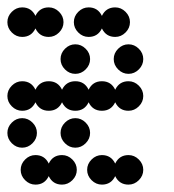

<svg xmlns="http://www.w3.org/2000/svg" viewBox="-20 -500 472 520"><path d="M256 -80Q281 -80 292 -57Q303 -80 328 -80Q344 -80 356 -68Q368 -56 368 -40Q368 -24 356 -12Q344 0 328 0Q303 0 292 -23Q281 0 256 0Q240 0 228 -12Q216 -24 216 -40Q216 -56 228 -68Q240 -80 256 -80ZM76 -80Q101 -80 112 -57Q123 -80 148 -80Q164 -80 176 -68Q188 -56 188 -40Q188 -24 176 -12Q164 0 148 0Q123 0 112 -23Q101 0 76 0Q60 0 48 -12Q36 -24 36 -40Q36 -56 48 -68Q60 -80 76 -80ZM156 -112Q144 -124 144 -140Q144 -156 156 -168Q168 -180 184 -180Q200 -180 212 -168Q224 -156 224 -140Q224 -124 212 -112Q200 -100 184 -100Q168 -100 156 -112ZM12 -112Q0 -124 0 -140Q0 -156 12 -168Q24 -180 40 -180Q56 -180 68 -168Q80 -156 80 -140Q80 -124 68 -112Q56 -100 40 -100Q24 -100 12 -112ZM40 -280Q65 -280 76 -257Q87 -280 112 -280Q137 -280 148 -257Q159 -280 184 -280Q209 -280 220 -257Q231 -280 256 -280Q281 -280 292 -257Q303 -280 328 -280Q344 -280 356 -268Q368 -256 368 -240Q368 -224 356 -212Q344 -200 328 -200Q303 -200 292 -223Q281 -200 256 -200Q231 -200 220 -223Q209 -200 184 -200Q159 -200 148 -223Q137 -200 112 -200Q87 -200 76 -223Q65 -200 40 -200Q24 -200 12 -212Q0 -224 0 -240Q0 -256 12 -268Q24 -280 40 -280ZM300 -312Q288 -324 288 -340Q288 -356 300 -368Q312 -380 328 -380Q344 -380 356 -368Q368 -356 368 -340Q368 -324 356 -312Q344 -300 328 -300Q312 -300 300 -312ZM156 -312Q144 -324 144 -340Q144 -356 156 -368Q168 -380 184 -380Q200 -380 212 -368Q224 -356 224 -340Q224 -324 212 -312Q200 -300 184 -300Q168 -300 156 -312ZM220 -480Q245 -480 256 -457Q267 -480 292 -480Q308 -480 320 -468Q332 -456 332 -440Q332 -424 320 -412Q308 -400 292 -400Q267 -400 256 -423Q245 -400 220 -400Q204 -400 192 -412Q180 -424 180 -440Q180 -456 192 -468Q204 -480 220 -480ZM40 -480Q65 -480 76 -457Q87 -480 112 -480Q128 -480 140 -468Q152 -456 152 -440Q152 -424 140 -412Q128 -400 112 -400Q87 -400 76 -423Q65 -400 40 -400Q24 -400 12 -412Q0 -424 0 -440Q0 -456 12 -468Q24 -480 40 -480Z"/></svg>

Font: Dotrice Condensed
Style: Regular
Weight: 400
Width: 2
Monospace: yes
Designer: Paul Flo Williams
Foundry: His Deeds Are Dust
Version: Version 1.001